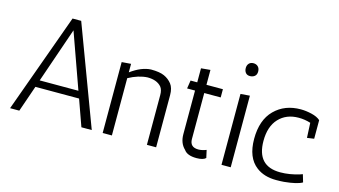

<svg xmlns="http://www.w3.org/2000/svg" viewBox="-82 -1015 2309 1308"><g transform="rotate(15 1072.0 -360.5)"><path d="M482 -185H174L110 0H45L298 -700H359L621 0H548ZM191 -235H464L325 -624Z M763 -445Q838 -500 905 -503Q966 -503 999 -488Q1032 -473 1053.5 -445.5Q1075 -418 1075 -368V0H1010V-351Q1010 -388 994 -408Q962 -445 896 -445Q833 -442 763 -404V0H698V-500L763 -505Z M1424 -18Q1406 0 1359 0Q1293 0 1270 -34Q1231 -71 1231 -134V-442H1175L1184 -500H1231V-599L1296 -605V-500H1412V-442H1296V-118Q1296 -60 1356 -60Q1382 -60 1412 -72Z M1601 -505V0H1536V-500ZM1566 -634Q1546 -634 1535.5 -647Q1525 -660 1525 -680Q1525 -700 1536.5 -712.5Q1548 -725 1568 -725Q1588 -725 1600.5 -712.5Q1613 -700 1613 -678Q1613 -656 1599.5 -645Q1586 -634 1566 -634Z M2046 -433Q2005 -446 1962 -446Q1875 -446 1822.5 -390Q1770 -334 1770 -232Q1770 -54 1935 -54Q2001 -54 2071 -76Q2085 -80 2088 -82L2104 -28Q2069 -7 1977 2Q1951 4 1922 4Q1837 4 1782 -38Q1705 -96 1705 -229Q1705 -362 1776.5 -433.5Q1848 -505 1961 -505Q1997 -505 2037.5 -495.5Q2078 -486 2100 -466V-335L2051 -328Z"/></g></svg>

Font: Antic
Style: Regular
Weight: 400
Version: Version 1.0002